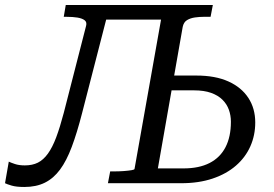

<svg xmlns="http://www.w3.org/2000/svg" viewBox="-70 -730 1092 765"><path d="M312 -710H635L625 -652H302ZM652 0H360L369 -47H380Q405 -47 424 -48.5Q443 -50 454.5 -52Q466 -54 466 -57L582 -710H778L769 -663H742Q725 -663 707 -660.5Q689 -658 675.5 -650Q662 -642 658 -623L559 -59H661Q723 -59 765 -80.5Q807 -102 828.5 -143.5Q850 -185 850 -245Q850 -270 842 -292.5Q834 -315 816.5 -332.5Q799 -350 771 -360Q743 -370 703 -370H584L594 -429H712Q788 -429 840 -405.5Q892 -382 919.5 -340Q947 -298 947 -242Q947 -191 927.5 -147Q908 -103 870 -70Q832 -37 777 -18.5Q722 0 652 0ZM184 -280 273 -627Q277 -642 267 -649.5Q257 -657 238.5 -660Q220 -663 195 -663H184L192 -710H368L257 -279Q237 -201 216 -145Q195 -89 169 -54Q143 -19 108.5 -2Q74 15 27 15Q-5 15 -23.5 9.5Q-42 4 -50 0L-35 -86Q-27 -82 -10.5 -76.5Q6 -71 29 -71Q59 -71 81 -82Q103 -93 121 -118Q139 -143 154 -183Q169 -223 184 -280Z"/></svg>

Font: Roboto Serif 20pt
Style: Italic
Weight: 400
Italic angle: -10°
Designer: Greg Gazdowicz
Foundry: Commercial Type
Version: Version 1.008